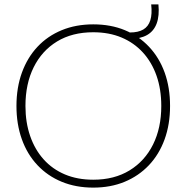

<svg xmlns="http://www.w3.org/2000/svg" viewBox="-20 -847 850 875"><path d="M405 8Q326 8 261.5 -18.5Q197 -45 150.5 -94.5Q104 -144 79.5 -212.5Q55 -281 55 -364Q55 -448 80 -516.5Q105 -585 151 -634Q197 -683 261.5 -709.5Q326 -736 405 -736Q485 -736 549 -709.5Q613 -683 659.5 -633.5Q706 -584 730.5 -516Q755 -448 755 -364Q755 -280 730 -211.5Q705 -143 658.5 -94Q612 -45 548 -18.5Q484 8 405 8ZM405 -28Q501 -28 570.5 -70.5Q640 -113 677.5 -188.5Q715 -264 715 -364Q715 -440 693.5 -501.5Q672 -563 631.5 -607.5Q591 -652 534 -676Q477 -700 405 -700Q309 -700 240 -658Q171 -616 133.5 -540.5Q96 -465 96 -364Q96 -289 117.5 -227Q139 -165 179 -120.5Q219 -76 276 -52Q333 -28 405 -28ZM572 -670V-699Q610 -699 633 -712.5Q656 -726 665 -754.5Q674 -783 669 -827H702Q707 -775 694 -740Q681 -705 650.5 -687.5Q620 -670 572 -670Z"/></svg>

Font: Mona Sans ExtraLight
Style: Regular
Weight: 200
Designer: Deni Anggara
Foundry: GitHub
Version: Version 2.000